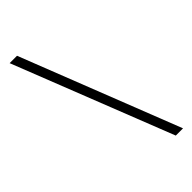

<svg xmlns="http://www.w3.org/2000/svg" viewBox="-263 -799 962 962"><g transform="rotate(-45 218.0 -317.5)"><path d="M360.8 105 28.8 -740.2H81.1L412.1 105Z"/></g></svg>

Font: BioRhyme Light
Style: Regular
Weight: 300
Designer: Aoife Mooney
Foundry: Aoife Mooney Type
Version: Version 1.500;PS 001.500;hotconv 1.0.88;makeotf.lib2.5.64775